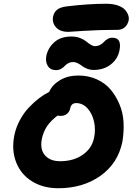

<svg xmlns="http://www.w3.org/2000/svg" viewBox="-20 -1040 709 1024"><path d="M344.2 -870.1Q299.8 -870.1 278.3 -894.8Q256.8 -919.4 263.2 -952.1Q267.6 -973.1 283.2 -987.1Q298.8 -1001 335 -1005.9Q452.6 -1020 545.9 -1020Q581.5 -1020 607.9 -1011Q634.3 -1002 646.7 -987.8Q659.2 -973.6 664.1 -958.7Q668.9 -943.8 666 -930.2Q660.6 -907.7 645.3 -894.3Q629.9 -880.9 607.9 -880.9Q509.8 -880.9 428.7 -875.5Q347.7 -870.1 344.2 -870.1ZM480 -667Q460.9 -667 444.3 -673.6Q427.7 -680.2 418 -688Q408.2 -695.8 395.5 -702.4Q382.8 -709 370.1 -709Q355 -709 343 -702.1Q331.1 -695.3 324.5 -687.5Q317.9 -679.7 305.9 -672.9Q293.9 -666 278.8 -666Q249 -666 235.1 -688.2Q221.2 -710.4 227.1 -742.2Q236.3 -785.6 270.3 -815.4Q304.2 -845.2 360.8 -845.2Q386.2 -845.2 407 -837.2Q427.7 -829.1 439 -819.6Q450.2 -810.1 463.1 -802Q476.1 -793.9 486.8 -793.9Q502 -793.9 514.6 -801Q527.3 -808.1 534.4 -816.4Q541.5 -824.7 553.2 -831.8Q564.9 -838.9 579.1 -838.9Q630.9 -838.9 617.2 -771Q607.9 -724.6 570.3 -695.8Q532.7 -667 480 -667ZM291 -36.1Q210 -36.1 150.6 -73Q91.3 -109.9 66.2 -174.3Q41 -238.8 56.2 -316.9Q64.9 -360.4 86.2 -399.7Q107.4 -439 134.8 -467.5Q162.1 -496.1 188.7 -516.4Q215.3 -536.6 242.2 -549.8Q258.8 -587.9 300 -612.5Q341.3 -637.2 397.9 -637.2Q450.7 -637.2 495.1 -617.4Q539.6 -597.7 568.6 -563.7Q597.7 -529.8 616.9 -484.4Q636.2 -439 638.9 -388.2Q641.6 -337.4 632.8 -284.2Q608.9 -168 515.4 -102.1Q421.9 -36.1 291 -36.1ZM203.1 -298.8Q192.4 -244.1 219.5 -212.2Q246.6 -180.2 300.8 -180.2Q372.1 -180.2 421.4 -214.6Q470.7 -249 481.9 -306.2Q490.7 -348.1 481.7 -390.6Q472.7 -433.1 447 -461.7Q421.4 -490.2 386.2 -490.2Q358.9 -490.2 354 -460Q349.6 -441.9 335.9 -431.9Q322.3 -421.9 304.2 -421.9Q292 -421.9 287.1 -423.8Q250.5 -396 231 -366.9Q211.4 -337.9 203.1 -298.8Z"/></svg>

Font: Shantell Sans Irregular
Style: Bold Italic
Weight: 700
Italic angle: -11.31°
Designer: Stephen Nixon, Anya Danilova, Shantell Martin
Foundry: Arrow Type
Version: Version 1.006;[9816181b4]